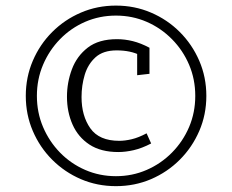

<svg xmlns="http://www.w3.org/2000/svg" viewBox="-20 -653 817 676"><path d="M388.2 2.4Q322.3 2.4 264.9 -22.2Q207.5 -46.9 163.8 -90.6Q120.1 -134.3 95.5 -191.9Q70.8 -249.5 70.8 -315.4Q70.8 -381.3 95.5 -439Q120.1 -496.6 163.8 -540.3Q207.5 -584 264.9 -608.6Q322.3 -633.3 388.2 -633.3Q454.1 -633.3 511.7 -608.6Q569.3 -584 613 -540.3Q656.7 -496.6 681.6 -439Q706.5 -381.3 706.5 -315.4Q706.5 -249.5 681.6 -191.9Q656.7 -134.3 613 -90.6Q569.3 -46.9 511.7 -22.2Q454.1 2.4 388.2 2.4ZM396.5 -117.7Q335 -117.7 294.9 -144Q254.9 -170.4 235.4 -214.6Q215.8 -258.8 215.8 -312.5Q215.8 -362.8 233.2 -409.2Q250.5 -455.6 289.1 -485.4Q327.6 -515.1 392.1 -515.1Q419.4 -515.1 447.8 -508.1Q476.1 -501 506.3 -484.9V-393.1L462.9 -388.2V-484.9L474.1 -458Q439.9 -475.6 390.6 -475.6Q343.3 -475.6 316.4 -451.4Q289.6 -427.2 278.3 -389.6Q267.1 -352.1 267.1 -311.5Q267.1 -245.1 298.1 -201.2Q329.1 -157.2 399.9 -157.2Q419.9 -157.2 443.8 -162.8Q467.8 -168.5 496.1 -183.6L512.2 -147.9Q479.5 -130.9 450.7 -124.3Q421.9 -117.7 396.5 -117.7ZM388.2 -32.7Q445.8 -32.7 496.3 -54.7Q546.9 -76.7 585.4 -115.7Q624 -154.8 645.8 -205.8Q667.5 -256.8 667.5 -315.4Q667.5 -374 645.8 -425Q624 -476.1 585.4 -515.1Q546.9 -554.2 496.3 -576.2Q445.8 -598.1 388.2 -598.1Q330.6 -598.1 280 -576.2Q229.5 -554.2 191.4 -515.1Q153.3 -476.1 131.6 -425Q109.9 -374 109.9 -315.4Q109.9 -256.8 131.6 -205.8Q153.3 -154.8 191.4 -115.7Q229.5 -76.7 280 -54.7Q330.6 -32.7 388.2 -32.7Z"/></svg>

Font: Anaheim
Style: Regular
Weight: 400
Designer: Vernon Adams
Foundry: Vernon Adams
Version: Version 2.001